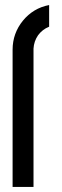

<svg xmlns="http://www.w3.org/2000/svg" viewBox="-20 -742 245 762"><path d="M30 0H113V-393V-542V-544V-545V-547V-548V-549C114 -568 120 -586 131 -602C142 -617 157 -629 175 -636V-722C133 -714 98 -693 71 -660C44 -627 30 -588 30 -545Z"/></svg>

Font: Kunika
Style: Regular
Weight: 400
Designer: Leo Kuroshita
Foundry: kurogedelic
Version: Version 1.000;PS 001.000;hotconv 1.0.88;makeotf.lib2.5.64775